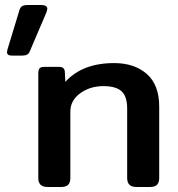

<svg xmlns="http://www.w3.org/2000/svg" viewBox="-20 -747 711 767"><path d="M8 -539Q8 -542 10 -550L56 -701Q60 -717 67.5 -722Q75 -727 92 -727H144Q169 -727 169 -712Q169 -707 164 -694L99 -542Q93 -525 70 -525H26Q8 -525 8 -539ZM133 -36V-453Q133 -468 138 -474Q143 -480 159 -480H216Q238 -480 239 -460L241 -420Q309 -495 436 -495Q517 -495 566.5 -451.5Q616 -408 616 -321V-36Q616 -18 607.5 -9Q599 0 579 0H526Q506 0 497 -9Q488 -18 488 -36V-313Q488 -362 465.5 -382.5Q443 -403 393 -403Q340 -403 300.5 -374.5Q261 -346 261 -301V-36Q261 -18 252.5 -9Q244 0 223 0H171Q151 0 142 -9Q133 -18 133 -36Z"/></svg>

Font: Mitr
Style: Regular
Weight: 400
Designer: Thanarat Vachiruckul
Foundry: Cadson Demak
Version: Version 1.002